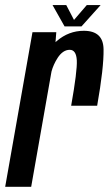

<svg xmlns="http://www.w3.org/2000/svg" viewBox="-50 -722 420 742"><path d="M225 -313.5Q249 -448.5 246.8 -489Q244.5 -529.5 219.5 -529.5Q193 -529.5 172.5 -498Q156 -472 149 -445.5L70.5 0H-30L75.5 -597.5H167.5L164.5 -559Q167 -561 169.5 -563.5Q215.5 -603 274 -603Q349 -603 350.2 -532Q351.5 -461 325.5 -313.5ZM199.5 -620 153 -702.5H206L236 -645L285.5 -702.5H339L265 -620Z"/></svg>

Font: Anybody Condensed Medium
Style: Italic
Weight: 500
Width: 3
Italic angle: -10°
Designer: Tyler Finck
Foundry: Etcetera Type Company
Version: Version 1.010; ttfautohint (v1.8.3) -l 8 -r 50 -G 200 -x 14 